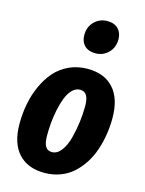

<svg xmlns="http://www.w3.org/2000/svg" viewBox="-123 -881 735 971"><g transform="rotate(15 244.5 -395.0)"><path d="M297.9 -633.8Q261.7 -633.8 241.5 -654.3Q221.2 -674.8 221.2 -709Q221.2 -751.5 248.8 -779.3Q276.4 -807.1 316.9 -807.1Q353.5 -807.1 373.8 -786.4Q394 -765.6 394 -731.9Q394 -689 366.5 -661.4Q338.9 -633.8 297.9 -633.8ZM206.1 17.1Q118.2 17.1 69.6 -36.1Q21 -89.4 21 -190.9Q21 -244.6 30.8 -295.4Q40.5 -346.2 61.5 -392.3Q82.5 -438.5 112.5 -472.9Q142.6 -507.3 186.5 -527.6Q230.5 -547.9 283.2 -547.9Q371.1 -547.9 419.4 -494.4Q467.8 -440.9 467.8 -338.9Q467.8 -294.9 460.9 -252.2Q454.1 -209.5 440.4 -169.4Q426.8 -129.4 404.8 -95.7Q382.8 -62 354.5 -36.6Q326.2 -11.2 288.1 2.9Q250 17.1 206.1 17.1ZM215.8 -94.2Q243.2 -94.2 264.2 -121.8Q285.2 -149.4 296.4 -192.1Q307.6 -234.9 313.2 -278.1Q318.8 -321.3 318.8 -360.8Q318.8 -400.4 307.4 -418.2Q295.9 -436 272.9 -436Q250.5 -436 232.4 -417.5Q214.4 -398.9 203.1 -370.4Q191.9 -341.8 184.3 -305.4Q176.8 -269 173.8 -235.1Q170.9 -201.2 170.9 -169.9Q170.9 -129.9 181.9 -112.1Q192.9 -94.2 215.8 -94.2Z"/></g></svg>

Font: Fira Sans Compressed
Style: Bold Italic
Weight: 700
Width: 3
Italic angle: -8°
Designer: Carrois Corporate & Edenspiekermann AG
Foundry: Carrois Corporate GbR & Edenspiekermann AG
Version: Version 4.203;PS 004.203;hotconv 1.0.88;makeotf.lib2.5.64775